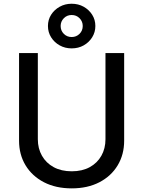

<svg xmlns="http://www.w3.org/2000/svg" viewBox="-20 -1017 782 1048"><path d="M371.6 11.2Q284.7 11.2 220 -22.2Q155.3 -55.7 119.6 -114.5Q84 -173.3 84 -249V-727.5H186.5V-256.8Q186.5 -206.5 209 -167Q231.4 -127.4 272.9 -104.7Q314.5 -82 371.6 -82Q428.7 -82 470 -104.7Q511.2 -127.4 533.4 -167Q555.7 -206.5 555.7 -256.8V-727.5H657.7V-249Q657.7 -173.3 622.3 -114.5Q586.9 -55.7 522.5 -22.2Q458 11.2 371.6 11.2ZM371.1 -752.9Q335 -752.9 305.7 -769.3Q276.4 -785.6 259 -813.5Q241.7 -841.3 241.7 -875Q241.7 -909.2 259 -936.5Q276.4 -963.9 305.7 -980.2Q335 -996.6 371.1 -996.6Q407.7 -996.6 436.8 -980.2Q465.8 -963.9 483.2 -936.5Q500.5 -909.2 500.5 -875Q500.5 -841.3 483.2 -813.5Q465.8 -785.6 436.8 -769.3Q407.7 -752.9 371.1 -752.9ZM371.1 -814.9Q396.5 -814.9 414.1 -832.3Q431.6 -849.6 431.6 -875Q431.6 -899.9 414.3 -917.5Q397 -935.1 371.1 -935.1Q345.7 -935.1 328.4 -917.5Q311 -899.9 311 -875Q311 -849.6 328.4 -832.3Q345.7 -814.9 371.1 -814.9Z"/></svg>

Font: Inter Cardless
Style: Regular
Weight: 400
Designer: Rasmus Andersson
Foundry: rsms
Version: Version 4.001;git-9221beed3